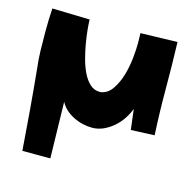

<svg xmlns="http://www.w3.org/2000/svg" viewBox="-87 -493 748 738"><g transform="rotate(15 287.0 -124.5)"><path d="M539.1 -35.2 445.3 -31.2 435.5 -112.3Q427.7 -91.8 414.6 -71.8Q401.4 -51.8 383.3 -36.1Q365.2 -20.5 343.8 -10.7Q322.3 -1 298.8 -1Q280.3 -1 261.2 -5.4Q242.2 -9.8 224.6 -18.6Q207 -27.3 192.9 -40Q178.7 -52.7 169.9 -69.3L174.8 154.3H63.5Q57.6 75.2 51.3 -2.4Q44.9 -80.1 37.1 -159.2Q32.2 -198.2 31.2 -236.8Q30.3 -275.4 30.3 -315.4Q30.3 -358.4 33.2 -404.3L182.6 -400.4Q182.6 -385.7 185.1 -360.8Q187.5 -335.9 192.4 -307.1Q197.3 -278.3 205.1 -249Q212.9 -219.7 224.6 -195.8Q236.3 -171.9 252.9 -156.7Q269.5 -141.6 292 -141.6H294.9Q323.2 -145.5 341.3 -172.4Q359.4 -199.2 369.1 -233.4Q378.9 -267.6 382.3 -302.7Q385.7 -337.9 385.7 -359.4Q385.7 -369.1 385.3 -379.4Q384.8 -389.6 384.8 -400.4L531.2 -404.3Q534.2 -311.5 534.2 -219.7Q534.2 -127.9 539.1 -35.2Z"/></g></svg>

Font: Slackey
Style: Regular
Weight: 400
Designer: Squid
Foundry: Font Diner, Inc DBA Sideshow
Version: Version 1.000